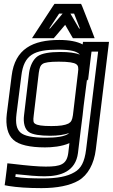

<svg xmlns="http://www.w3.org/2000/svg" viewBox="-20 -725 582 990"><path d="M40 -334 15 -137C8 -79 19 -30 49 -4C77 22 135 35 212 35C247 35 298 31 338 13L332 64C324 123 293 134 216 134C177 134 121 129 46 120L18 117L15 145L7 209L4 230L25 234C68 241 125 245 194 245C274 245 340 232 385 206C433 178 465 120 474 46L539 -484L542 -509H517H433H408L406 -496C378 -511 336 -519 286 -519C149 -519 57 -473 40 -334ZM356 -131C352 -105 347 -96 333 -88C315 -79 288 -75 245 -75C197 -75 172 -79 161 -87C152 -92 150 -102 154 -131L180 -350C184 -378 189 -388 199 -395C210 -403 236 -407 283 -407C335 -407 362 -402 373 -394C383 -387 386 -377 382 -350L356 -131ZM392 -443C369 -453 334 -457 290 -457C237 -457 196 -450 174 -435C151 -419 135 -386 130 -350L104 -131C99 -93 107 -59 129 -44C148 -31 187 -25 239 -25C278 -25 312 -30 337 -39C317 -20 266 -15 218 -15C146 -15 105 -24 85 -42C66 -60 59 -87 65 -137L90 -334C103 -443 156 -469 280 -469C343 -469 377 -461 392 -443ZM406 -131 411 -177 429 -318 430 -311 434 -312 449 -437 452 -459H486L424 46C416 110 398 144 364 163C327 185 275 195 201 195C144 195 97 193 59 187L61 173C124 180 174 184 210 184C296 184 370 157 382 64L396 -52L406 -131ZM186 -528H244H257L266 -538L316 -597L350 -538L356 -528H369H427H468L454 -565L404 -692L398 -705H383H276H261L252 -692L169 -565L145 -528H186ZM343 -655H362L392 -578H388L343 -655ZM234 -578 285 -655H303L238 -578H234Z"/></svg>

Font: Gamestation Display Outline
Style: Italic
Weight: 400
Designer: Jonas Hecksher
Foundry: Jonas Hecksher, Playtypeª, e-types AS
Version: Version 1.003